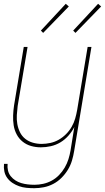

<svg xmlns="http://www.w3.org/2000/svg" viewBox="-23 -767 552 1010"><path d="M157 223Q136 223 116 221Q96 219 77.5 212.5Q59 206 43 195.5Q27 185 15.5 169.5Q4 154 0 135Q-4 116 -2 95H17Q15 113 19 130Q23 147 33.5 160Q44 173 58 182Q72 191 88.5 196Q105 201 123 203Q141 205 158 205Q181 205 204 200Q227 195 248.5 183.5Q270 172 287.5 154Q305 136 317.5 114.5Q330 93 337 70.5Q344 48 348 25L368 -99Q356 -75 337 -53.5Q318 -32 294.5 -18Q271 -4 244.5 2Q218 8 192 8Q165 8 140.5 1Q116 -6 96.5 -21.5Q77 -37 65 -59.5Q53 -82 49 -107.5Q45 -133 46 -159.5Q47 -186 51 -213L102 -520H122L70 -210Q67 -186 65.5 -162Q64 -138 68 -115Q72 -92 82 -71.5Q92 -51 109.5 -37Q127 -23 149.5 -16.5Q172 -10 196 -10Q218 -10 241.5 -15Q265 -20 286 -32Q307 -44 324.5 -61.5Q342 -79 354 -100Q366 -121 372.5 -143.5Q379 -166 383 -189L438 -520H458L367 28Q363 53 355.5 78Q348 103 334 126Q320 149 300.5 168.5Q281 188 257 200.5Q233 213 207.5 218Q182 223 157 223ZM374 -594 362 -606 493 -747 509 -733ZM204 -594 192 -606 323 -747 339 -733Z"/></svg>

Font: Iosevka Term Curly Thin
Style: Italic
Weight: 100
Italic angle: -9°
Designer: Belleve Invis
Foundry: Belleve Invis
Version: Version 32.3.0